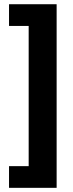

<svg xmlns="http://www.w3.org/2000/svg" viewBox="-20 -734 349 912"><path d="M22.9 158.2H249V-713.9H22.9V-610.8H116.2V55.2H22.9Z"/></svg>

Font: Avrile Sans
Style: Bold
Weight: 700
Designer: Monotype Design Team, Google (font), Stefan Peev (BGR Cyrillic), Cristiano Sobral (main changes)
Foundry: The Avrile Sans Project Authors
Version: Version 3.110